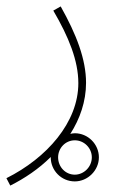

<svg xmlns="http://www.w3.org/2000/svg" viewBox="-28 -348 370 598"><path d="M4 230C48 208 93 178 130 141C130 141 130 141 130 142C130 183 163 217 205 217C245 217 280 183 280 142C280 101 246 67 205 67C200 67 195 68 191 69C221 22 240 -32 240 -90C240 -163 210 -241 161 -328L138 -315C186 -233 216 -159 216 -89C216 33 118 144 -8 207ZM205 196C176 196 153 172 153 142C153 113 176 89 205 89C234 89 258 113 258 142C258 172 233 196 205 196Z"/></svg>

Font: Noto Sans Arabic SemCond Thin
Style: Regular
Weight: 100
Width: 4
Designer: Monotype Design Team, Nadine Chahine, Nizar Qandah and Khaled Hosny
Foundry: Monotype Imaging Inc.
Version: Version 2.012